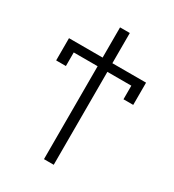

<svg xmlns="http://www.w3.org/2000/svg" viewBox="-219 -846 1072 1183"><g transform="rotate(30 316.5 -254.0)"><path d="M42.5 -349.6V-507.8H281.7V-722.7H351.1V-507.8H590.8V-349.6H521.5V-446.3H351.1V214.8H281.7V-446.3H111.8V-349.6Z"/></g></svg>

Font: Giphurs Light
Style: Regular
Weight: 300
Version: Version 0.920; ttfautohint (v1.8.4.7-5d5b)